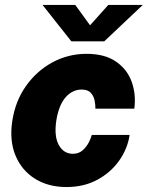

<svg xmlns="http://www.w3.org/2000/svg" viewBox="-20 -744 596 774"><path d="M248 10Q174.5 10 121 -23.5Q67.5 -57 42.5 -117Q17.5 -177 29.5 -256Q41.5 -336 84.5 -397Q127.5 -458 191.2 -492.5Q255 -527 329 -527Q402 -527 447.2 -496Q492.5 -465 510.8 -414.5Q529 -364 521.5 -306H364.5Q365 -320.5 361.5 -338.5Q358 -356.5 346 -369.8Q334 -383 309 -383Q272 -383 244.5 -351.8Q217 -320.5 207 -258Q197.5 -194.5 217.2 -159.2Q237 -124 273.5 -124Q298 -124 314 -138.8Q330 -153.5 338.8 -171.5Q347.5 -189.5 350 -200H502.5Q494.5 -145 460.8 -97Q427 -49 372.8 -19.5Q318.5 10 248 10ZM267.5 -577.5 151.5 -724H283.5L343 -642L416.5 -724H555.5L400.5 -577.5Z"/></svg>

Font: Public Sans Thin Black
Style: Italic
Weight: 900
Italic angle: -8°
Version: Version 2.001